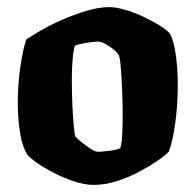

<svg xmlns="http://www.w3.org/2000/svg" viewBox="-20 -520 550 540"><path d="M244 0Q218 0 188 -10Q158 -20 130 -34.5Q102 -49 82.5 -63Q63 -77 57 -85Q43 -106 36.5 -146Q30 -186 30 -229Q30 -284 37.5 -334Q45 -384 54 -409Q67 -418 93.5 -433.5Q120 -449 154 -464Q188 -479 223 -489.5Q258 -500 287 -500Q305 -500 330 -493Q355 -486 381 -474Q407 -462 428 -449Q449 -436 459 -424Q470 -401 475 -361.5Q480 -322 480 -281Q480 -226 473 -174.5Q466 -123 455 -94Q444 -82 421 -66.5Q398 -51 368.5 -35.5Q339 -20 306.5 -10Q274 0 244 0ZM255 -93Q263 -93 284.5 -95.5Q306 -98 318 -103Q322 -112 323.5 -137.5Q325 -163 325 -194Q325 -228 323.5 -266Q322 -304 319.5 -332.5Q317 -361 314 -365Q311 -371 300.5 -380Q290 -389 277.5 -396Q265 -403 254 -403Q243 -403 222.5 -399.5Q202 -396 191 -392Q187 -383 184.5 -356Q182 -329 182 -296Q182 -262 183.5 -226.5Q185 -191 187.5 -165.5Q190 -140 192 -136Q194 -133 206.5 -122.5Q219 -112 233.5 -102.5Q248 -93 255 -93Z"/></svg>

Font: Texturina 72pt Black
Style: Regular
Weight: 900
Designer: Guillermo Torres Carreño
Foundry: Omnibus-Type
Version: Version 1.002; ttfautohint (v1.8.3)